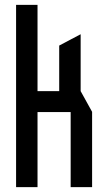

<svg xmlns="http://www.w3.org/2000/svg" viewBox="-20 -768 437 788"><path d="M46 0V-748H134V0ZM270 0V-308H358V0ZM134 -308V-394H311L358 -309V-308ZM223 -394V-581L310 -627H311V-394Z"/></svg>

Font: Foldit
Style: Regular
Weight: 400
Version: Version 1.003